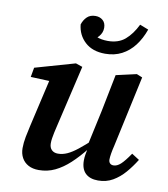

<svg xmlns="http://www.w3.org/2000/svg" viewBox="-84 -812 786 897"><g transform="rotate(10 309.0 -363.5)"><path d="M160 14Q131 14 110.5 3Q90 -8 79 -28Q68 -48 68 -74Q68 -99 73.5 -128Q79 -157 85 -182L143 -434L170 -403L48 -408L56 -453L245 -507L277 -496L208 -201Q204 -185 201 -170.5Q198 -156 196 -143.5Q194 -131 194 -119Q194 -99 205 -88Q216 -77 235 -77Q257 -77 279 -87Q301 -97 328 -118.5Q355 -140 391 -173L397 -125H373Q339 -82 305.5 -51Q272 -20 236.5 -3Q201 14 160 14ZM441 14Q402 14 381 -6.5Q360 -27 360 -67Q360 -81 362.5 -95.5Q365 -110 369 -129H363L402 -309Q411 -353 419.5 -397Q428 -441 437 -485L534 -507L561 -496L488 -159Q483 -139 480 -121Q477 -103 477 -92Q477 -81 483 -74.5Q489 -68 500 -68Q517 -68 534 -83.5Q551 -99 577 -137L613 -114Q592 -80 567 -51Q542 -22 511 -4Q480 14 441 14ZM371 -575Q311 -575 275.5 -607.5Q240 -640 235 -690Q242 -712 257 -726.5Q272 -741 297 -741Q318 -741 332 -728.5Q346 -716 346 -693Q346 -670 330 -651.5Q314 -633 289 -624L276 -674Q296 -655 319 -645.5Q342 -636 373 -636Q423 -636 454.5 -663Q486 -690 509 -737L550 -721Q534 -676 509 -643.5Q484 -611 449.5 -593Q415 -575 371 -575Z"/></g></svg>

Font: Source Serif 4 SemiBold
Style: Italic
Weight: 600
Italic angle: -12°
Designer: Frank Grießhammer
Foundry: Adobe Systems Incorporated
Version: Version 4.004;hotconv 1.0.116;makeotfexe 2.5.65601